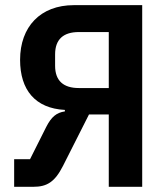

<svg xmlns="http://www.w3.org/2000/svg" viewBox="-20 -718 640 738"><path d="M34.4 0H108.7C160.2 0 190.7 -18.5 221.9 -79.9L322.1 -278.1H398.1V0H526.6V-698.2H263.8C135.3 -698.2 57.2 -615.1 57.2 -487.9C57.2 -372.5 115.1 -301.5 229.4 -295.5V-289.8C197.4 -285.2 177.6 -269.2 157.7 -230.1L95.5 -106.2H34.4ZM191.8 -465.2V-508.9C191.8 -567.5 224.4 -594.8 283 -594.8H398.1V-379.6H283C224.4 -379.6 191.8 -407 191.8 -465.2Z"/></svg>

Font: Margiela Mono SemiBold
Style: Regular
Weight: 600
Designer: Mike Abbink, Paul van der Laan, Pieter van Rosmalen
Foundry: Bold Monday
Version: Version 2.003 2021